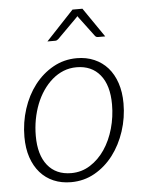

<svg xmlns="http://www.w3.org/2000/svg" viewBox="-52 -750 598 799"><g transform="rotate(-5 247.0 -350.5)"><path d="M217 -31Q260.5 -31 296.2 -53.8Q332 -76.5 357.5 -114.2Q383 -152 396.8 -200.8Q410.5 -249.5 410.5 -301Q410.5 -381 375 -424.5Q339.5 -468 276.5 -468Q247.5 -468 222 -457.8Q196.5 -447.5 175 -429Q153.5 -410.5 136.2 -385.2Q119 -360 107.2 -330Q95.5 -300 89.2 -266.5Q83 -233 83 -198Q83 -118.5 118.2 -74.8Q153.5 -31 217 -31ZM213 6.5Q173 6.5 140.2 -7.5Q107.5 -21.5 84.2 -48Q61 -74.5 48.2 -112.2Q35.5 -150 35.5 -198Q35.5 -258.5 53.5 -314.2Q71.5 -370 104.2 -412.5Q137 -455 182 -480.2Q227 -505.5 281 -505.5Q321 -505.5 353.8 -491.2Q386.5 -477 409.8 -450.8Q433 -424.5 445.8 -386.5Q458.5 -348.5 458.5 -301.5Q458.5 -241 440.2 -185.5Q422 -130 389.5 -87.2Q357 -44.5 312 -19Q267 6.5 213 6.5ZM407 -585.5H376.5Q369 -585.5 364.5 -591.5L303 -673.5L299 -679.5L293.5 -673.5L211.5 -591.5Q209 -589 205.5 -587.2Q202 -585.5 198 -585.5H165.5L281 -708.5H322.5Z"/></g></svg>

Font: Lato TR Light
Style: Italic
Weight: 300
Italic angle: -12°
Designer: Lukasz Dziedzic
Foundry: Lukasz Dziedzic
Version: Version 1.104 2013